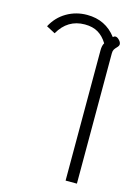

<svg xmlns="http://www.w3.org/2000/svg" viewBox="-140 -679 808 1115"><g transform="rotate(15 264.0 -122.0)"><path d="M369 -424Q369 -453 379 -469Q356 -507 323.5 -526.5Q291 -546 243 -546Q140 -546 86 -451L33 -479Q64 -538 119.5 -570.5Q175 -603 242 -603Q353 -603 418 -517Q425 -524 433 -524Q443 -524 454 -513Q468 -500 468 -486Q468 -477 456 -465Q447 -456 442 -447.5Q437 -439 437 -424V359H369Z"/></g></svg>

Font: Niramit Light
Style: Regular
Weight: 300
Designer: Katatrad Aksorn Co.,Ltd.
Foundry: Cadson Demak Co.,Ltd.
Version: Version 1.000; ttfautohint (v1.6)